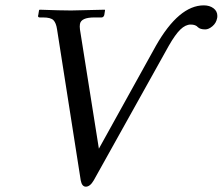

<svg xmlns="http://www.w3.org/2000/svg" viewBox="-20 -681 827 713"><path d="M559.1 -511.2Q644.5 -661.1 736.8 -661.1Q758.3 -661.1 772.7 -650.4Q787.1 -639.6 787.1 -622.1Q787.1 -615.7 786.1 -612.8Q782.7 -595.2 768.8 -583.5Q754.9 -571.8 742.2 -571.8Q723.1 -571.8 714.8 -580.1Q706.5 -589.8 688 -589.8Q668.9 -589.8 649.9 -571.5Q630.9 -553.2 606.9 -511.2L328.1 -11.2Q314.5 12.2 298.8 12.2Q284.2 12.2 279.8 -11.2L191.9 -571.8Q188.5 -595.7 178.5 -606Q168.5 -616.2 140.1 -616.2H127.9Q121.1 -616.2 121.1 -622.1Q121.1 -622.6 121.6 -623.5Q122.1 -624.5 122.1 -625L125 -643.1L127 -645Q205.1 -642.1 244.1 -642.1L369.1 -645L370.1 -643.1L367.2 -625Q364.3 -616.2 356.9 -616.2H330.1Q281.2 -616.2 276.9 -591.8Q275.4 -583 276.9 -571.8L347.2 -128.9Z"/></svg>

Font: Common Serif Medium
Style: Italic
Weight: 500
Italic angle: -12°
Designer: Philipp H. Poll, Khaled Hosny
Foundry: Stefan Peev, Context Ltd.
Version: Version 1.026